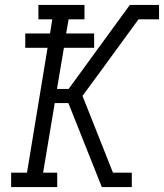

<svg xmlns="http://www.w3.org/2000/svg" viewBox="-20 -755 662 775"><path d="M25 0V-58H89L172 -562H82V-620H182L191 -677H135V-735H321V-677H257L247 -620H360V-562H238L210 -396H257L504 -735H622V-677H539L369 -444L313 -368L436 -58H512V0H391L256 -339H201L154 -58H211V0Z"/></svg>

Font: Iosevka Etoile Light Oblique
Style: Regular
Weight: 300
Italic angle: -9°
Designer: Belleve Invis
Foundry: Belleve Invis
Version: Version 15.5.2; ttfautohint (v1.8.4)